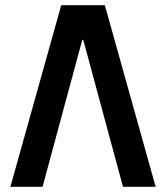

<svg xmlns="http://www.w3.org/2000/svg" viewBox="-20 -720 640 740"><path d="M384 -700H216L20 0H144L297 -566H301L454 0H580Z"/></svg>

Font: CommitMono
Style: 700Regular
Weight: 700
Monospace: yes
Designer: Eigil Nikolajsen
Foundry: Eigil Nikolajsen
Version: Version 1.143